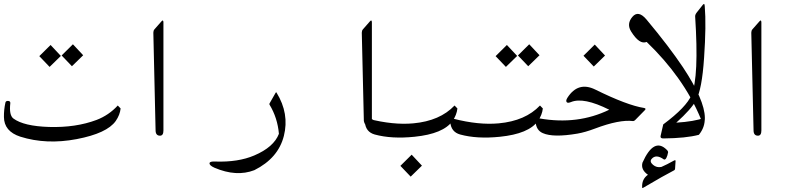

<svg xmlns="http://www.w3.org/2000/svg" viewBox="-150 -668 4002 957"><path d="M213.4 -447.3 264.6 -392.6 208.5 -337.9 157.2 -391.6ZM102.1 -443.8 153.3 -389.2 97.2 -334.5 45.9 -388.2Z M437 -142.1 451.2 -127.4Q447.8 -95.2 426.8 -64.9Q383.3 -3.4 232.2 25.4Q81.1 54.2 -48.8 13.2Q-129.9 -13.2 -130.4 -85Q-130.9 -120.6 -123 -156.7Q-121.1 -165 -110.8 -165Q-97.7 -165 -98.6 -153.8Q-105.5 -93.8 -83 -77.1Q-31.2 -39.1 94.2 -35.2Q227.5 -31.2 331.5 -70.3Q392.6 -93.8 437 -142.1Z M664.6 -556.6Q664.6 -556.6 664.6 -17.6Q664.6 8.3 647.5 8.3Q626 8.3 625.5 -17.6L614.3 -504.9Q614.3 -515.1 619.6 -521.5L654.8 -561.5Q664.1 -572.3 664.6 -556.6Z M1224.1 -206.1Q1226.6 -210 1228.5 -206.1Q1293 -101.6 1264.9 9.5Q1236.8 120.6 1117.7 180.2Q1028.3 214.8 918.9 168Q892.6 156.2 894.5 145Q896 135.7 923.3 137.2Q1037.1 141.1 1117.2 106.9Q1214.8 65.4 1240.2 -1Q1233.4 -80.6 1193.4 -146.5Q1191.9 -149.4 1193.4 -152.3Z M1703.6 -74.2Q1716.8 -68.8 1717.3 -57.1Q1719.7 -24.9 1708.5 -23.4Q1700.2 -22.5 1683.8 -33.7Q1667.5 -44.9 1663.6 -64.9L1653.3 -504.9Q1653.3 -515.1 1658.7 -521.5L1693.8 -561.5Q1703.1 -572.3 1703.6 -556.6V-73.7Z M1901.9 103 1953.1 157.7 1897 212.4 1845.7 158.7Z M1916 13.7Q1801.8 25.4 1717.8 2.4Q1672.4 -10.3 1668.5 -60.1Q1666.5 -80.6 1684.6 -76.2Q1810.5 -43.9 1910.2 -53.2Q2043 -65.4 2115.7 -142.1L2129.9 -127.4Q2126.5 -95.2 2105.5 -64.9Q2060.1 -1 1916 13.7Z M2487.8 -447.3 2539.1 -392.6 2482.9 -337.9 2431.6 -391.6ZM2376.5 -443.8 2427.7 -389.2 2371.6 -334.5 2320.3 -388.2Z M2341.8 13.7Q2227.5 25.4 2143.6 2.4Q2098.1 -10.3 2094.2 -60.1Q2092.3 -80.6 2110.4 -76.2Q2236.3 -43.9 2335.9 -53.2Q2468.8 -65.4 2541.5 -142.1L2555.7 -127.4Q2552.2 -95.2 2531.2 -64.9Q2485.8 -1 2341.8 13.7Z M2814.5 -445.8 2865.7 -391.1 2809.6 -336.4 2758.3 -390.1Z M2678.2 -180.7Q2731.4 -263.7 2816.9 -221.7Q2976.1 -143.1 3060.1 -129.9Q3072.8 -127.4 3064 -118.7L3016.1 -69.8Q3010.3 -64 3005.4 -64.5Q2937.5 -73.2 2814.9 -26.9Q2767.1 -8.8 2728 -2Q2607.4 18.6 2555.7 -4.4Q2522.5 -18.6 2519.5 -61.5Q2518.1 -81.5 2540 -77.6Q2729 -44.4 2886.7 -121.1Q2758.3 -185.5 2695.8 -159.2Q2681.2 -153.3 2675.8 -157.7Q2668 -164.6 2678.2 -180.7Z M3158.7 126.5Q3119.1 98.1 3097.2 125Q3086.9 138.2 3105 153.6Q3123 168.9 3146.5 164.1Q3172.9 152.8 3210.4 131.8Q3217.8 128.4 3217.3 134.8L3214.8 172.9Q3214.8 178.2 3210.4 180.7Q3161.6 205.6 3055.7 268.1Q3050.8 271 3050.8 267.1Q3047.9 225.1 3079.6 203.1Q3043 177.7 3052.2 143.1Q3109.4 14.6 3173.3 78.6Q3179.7 84 3180.2 90.3Q3177.2 108.4 3171.4 119.1Q3165.5 129.9 3158.7 126.5Z M3344.2 -73.2Q3300.8 -179.7 3230 -278.8Q3163.6 -372.1 3073.2 -459Q3037.6 -443.8 2995.6 -511.2Q2972.2 -548.8 3002 -584Q3031.7 -619.1 3072.3 -570.8Q3184.6 -436.5 3253.9 -333Q3362.3 -169.4 3363.3 -81.1Q3363.8 -62 3358.4 -60.5Q3350.1 -57.6 3344.2 -73.2Z M3362.8 -81.1Q3364.7 -34.2 3333.5 3.9Q3269 21 3155.8 22Q3140.1 22 3142.6 9.8L3155.8 -47.9Q3272 -134.3 3296.9 -194.8Q3334.5 -284.7 3314.9 -585.9Q3314.5 -594.7 3322.3 -605Q3343.3 -632.3 3353.5 -644.5Q3357.9 -649.4 3360.1 -647.7Q3362.3 -646 3362.8 -636.2Q3370.6 -543.5 3359.4 -379.9Q3349.1 -223.1 3319.3 -168Q3296.4 -124.5 3220.7 -56.6Q3309.6 -62 3362.8 -81.1Z M3645 -556.6Q3645 -556.6 3645 -17.6Q3645 8.3 3627.9 8.3Q3606.4 8.3 3606 -17.6L3594.7 -504.9Q3594.7 -515.1 3600.1 -521.5L3635.3 -561.5Q3644.5 -572.3 3645 -556.6Z"/></svg>

Font: Amiri Typewriter
Style: Regular
Weight: 400
Monospace: yes
Designer: Khaled Hosny
Version: Version 1.1